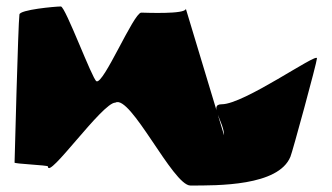

<svg xmlns="http://www.w3.org/2000/svg" viewBox="-20 -731 1024 593"><path d="M25 -229C25 -229 36 -659 40 -686C40 -701 151 -711 168 -711C182 -711 265 -486 278 -480C300 -470 392 -690 416 -692C426 -692 554 -686 554 -704L672 -313C672 -355 623 -409 665 -409C734 -409 959 -569 959 -551C959 -539 882 -257 877 -247C840 -156 652 -158 568 -158C514 -158 383 -441 336 -414C296 -414 128 -174 128 -217C128 -221 21 -225 25 -229Z"/></svg>

Font: Recovery
Style: Regular
Weight: 400
Version: Version 0.27